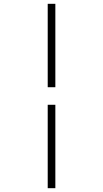

<svg xmlns="http://www.w3.org/2000/svg" viewBox="-20 -843 540 1006"><path d="M230 -386V-823H270V-386ZM230 143V-294H270V143Z"/></svg>

Font: Iosevka Extralight
Style: Regular
Weight: 200
Monospace: yes
Designer: Belleve Invis
Foundry: Belleve Invis
Version: Version 32.0.1; ttfautohint (v1.8.4)